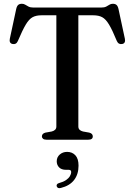

<svg xmlns="http://www.w3.org/2000/svg" viewBox="-20 -740 714 1017"><path d="M157 -700H516Q533 -700 542.8 -705.2Q552.5 -710.5 560 -715.2Q567.5 -720 577.5 -720Q590 -720 597 -714Q604 -708 607.5 -693L641.5 -534.5Q644 -523 640.2 -515.8Q636.5 -508.5 627 -507Q618 -505 610.8 -508.8Q603.5 -512.5 599 -522.5Q575 -581 557.5 -610Q540 -639 521.2 -649Q502.5 -659 474 -659H395V-70Q395 -59.5 401.2 -53Q407.5 -46.5 419.5 -43.5L453 -37.5Q471.5 -32.5 471.5 -17.5Q471.5 0 447.5 0H226Q214 0 208 -5Q202 -10 202 -17.5Q202 -32.5 220.5 -37.5L254 -43.5Q266 -46.5 272.2 -53Q278.5 -59.5 278.5 -70V-659H199.5Q171.5 -659 152.8 -649Q134 -639 116.5 -609.8Q99 -580.5 74.5 -522.5Q70 -512.5 63 -508.8Q56 -505 47 -507Q37.5 -508.5 33.5 -515.8Q29.5 -523 32 -534.5L66 -693Q69.5 -708 76.5 -714Q83.5 -720 96 -720Q106 -720 113.5 -715.2Q121 -710.5 131 -705.2Q141 -700 157 -700ZM330 159.5Q305.5 159.5 293 146.5Q280.5 133.5 280.5 114.5Q280.5 92.5 296.5 78.5Q312.5 64.5 335.5 64.5Q362.5 64.5 379.2 82.5Q396 100.5 396 137.5Q396 183 372.5 213.5Q349 244 302.5 255.5Q293 258 287.8 255.5Q282.5 253 280.5 247Q278.5 241.5 281.8 236.5Q285 231.5 293.5 229.5Q315.5 223.5 329.2 214.2Q343 205 350 193.5Q357 182 357 171Q357 159.5 344 159.5Z"/></svg>

Font: Fraunces 17pt
Style: Regular
Weight: 400
Version: Version 1.000;[b76b70a41]